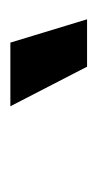

<svg xmlns="http://www.w3.org/2000/svg" viewBox="72 -870 189 374"><g transform="rotate(-90 167.0 -682.5)"><path d="M224.6 -607.9 147.5 -757.3H271.5L316.9 -607.9Z"/></g></svg>

Font: Inter 18pt SemiBold
Style: Italic
Weight: 600
Italic angle: -9.3988°
Designer: Rasmus Andersson
Foundry: rsms
Version: Version 4.001;git-66647c0bb